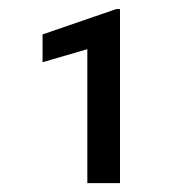

<svg xmlns="http://www.w3.org/2000/svg" viewBox="-20 -731 409 425"><path d="M245.6 -325.7H173.3V-622.1L74.2 -593.3V-654.8L237.3 -710.9H245.6Z"/></svg>

Font: Robert Sans Medium
Style: Regular
Weight: 500
Designer: Christian Robertson (extended by Adam Twardoch)
Foundry: Google
Version: Version 12.135;April 2, 2019;FontCreator 11.5.0.2425 64-bit;